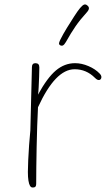

<svg xmlns="http://www.w3.org/2000/svg" viewBox="-20 -821 487 854"><path d="M122 -522Q122 -531 126 -535.5Q130 -540 137 -540Q146 -540 150.5 -535.5Q155 -531 155 -521Q155 -505 154 -480Q153 -455 152 -432.5Q151 -410 149 -400Q190 -475 228.5 -507.5Q267 -540 314 -540Q343 -540 373.5 -527Q404 -514 423 -494Q427 -490 429 -486Q431 -482 431 -478Q431 -473 428 -469Q425 -465 420 -465Q416 -465 412 -467Q408 -469 402 -475Q383 -494 360.5 -503.5Q338 -513 312 -513Q269 -513 228.5 -471Q188 -429 149 -344Q147 -308 145.5 -262Q144 -216 143 -168Q142 -120 141.5 -77.5Q141 -35 141 -5Q141 2 139.5 6Q138 10 134.5 11.5Q131 13 125 13Q118 13 113.5 5.5Q109 -2 106.5 -17.5Q104 -33 104 -56Q104 -76 105.5 -108.5Q107 -141 109.5 -176.5Q112 -212 115 -241ZM273 -634Q266 -622 260 -619Q254 -616 247 -620Q241 -624 243 -631Q245 -638 249 -646Q261 -670 278 -697.5Q295 -725 310.5 -749Q326 -773 336 -785Q347 -798 354 -800.5Q361 -803 368 -797Q376 -791 375.5 -783.5Q375 -776 366 -766Q336 -733 316 -704Q296 -675 273 -634Z"/></svg>

Font: Playpen Sans Thin
Style: Regular
Weight: 250
Designer: Laura Meseguer, Veronika Burian, José Scaglione
Foundry: TypeTogether
Version: Version 1.001